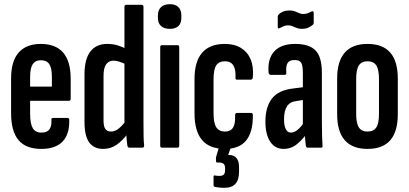

<svg xmlns="http://www.w3.org/2000/svg" viewBox="-20 -706 1956 918"><path d="M178 6Q104 6 68.5 -36Q33 -78 33 -166V-330Q33 -414 69.5 -455Q106 -496 175 -496Q246 -496 282 -454.5Q318 -413 318 -329V-234Q318 -224 309 -224H124V-163Q124 -115 136.5 -93.5Q149 -72 178 -72Q204 -72 215.5 -86.5Q227 -101 226 -131Q224 -142 233 -142H303Q311 -142 311 -133Q313 -64 279 -29Q245 6 178 6ZM124 -292H228V-339Q228 -381 215.5 -399.5Q203 -418 176 -418Q149 -418 136.5 -399Q124 -380 124 -339Z M474 6Q429 6 406.5 -25Q384 -56 384 -123V-351Q384 -423 412 -459.5Q440 -496 492 -496Q521 -496 544.5 -488.5Q568 -481 586 -471V-396Q547 -416 523 -416Q500 -416 487.5 -398.5Q475 -381 475 -343V-130Q475 -101 484 -89Q493 -77 511 -77Q529 -77 546.5 -90.5Q564 -104 584 -131L594 -72Q568 -35 538.5 -14.5Q509 6 474 6ZM598 0Q591 0 589 -10Q586 -29 584.5 -56Q583 -83 583 -99L575 -111V-673Q575 -683 584 -683H657Q666 -683 666 -673V-123Q666 -84 666.5 -56.5Q667 -29 669 -12Q670 0 661 0Z M754 0Q746 0 746 -10V-480Q746 -490 754 -490H829Q837 -490 837 -480V-10Q837 0 829 0ZM792 -568Q765 -568 750 -581.5Q735 -595 735 -620V-633Q735 -658 750 -672Q765 -686 792 -686Q819 -686 833 -672Q847 -658 847 -633V-620Q847 -595 833 -581.5Q819 -568 792 -568Z M1056 6Q982 6 946 -36.5Q910 -79 910 -165V-328Q910 -412 946.5 -454Q983 -496 1055 -496Q1101 -496 1132.5 -476.5Q1164 -457 1178.5 -422Q1193 -387 1189 -338Q1188 -325 1179 -325H1113Q1109 -325 1107 -328Q1105 -331 1106 -335Q1108 -374 1095.5 -393.5Q1083 -413 1056 -413Q1027 -413 1014 -393.5Q1001 -374 1001 -326V-165Q1001 -118 1014 -97.5Q1027 -77 1056 -77Q1082 -77 1094 -95.5Q1106 -114 1104 -154Q1104 -166 1113 -166H1180Q1189 -166 1189 -156Q1190 -75 1157 -34.5Q1124 6 1056 6ZM1053 192Q1039 192 1027.5 190.5Q1016 189 1008 188Q1001 185 1001 179V140Q1001 131 1008 133Q1012 134 1017.5 134.5Q1023 135 1030 135Q1044 135 1050 128.5Q1056 122 1056 109V98Q1056 82 1048 76.5Q1040 71 1029 71H1018Q1013 71 1013 64Q1013 60 1012.5 54.5Q1012 49 1013 45L1035 -29Q1037 -36 1043 -36H1085Q1094 -36 1092 -25L1071 35H1076Q1098 35 1110.5 49.5Q1123 64 1123 94V114Q1123 153 1106 172.5Q1089 192 1053 192Z M1451 0Q1444 0 1442 -10Q1440 -27 1438 -53.5Q1436 -80 1436 -99L1428 -108V-358Q1428 -393 1420 -406Q1412 -419 1388 -419Q1364 -419 1355 -404.5Q1346 -390 1349 -358Q1350 -348 1340 -348H1276Q1265 -348 1264 -360Q1259 -425 1291.5 -460.5Q1324 -496 1391 -496Q1459 -496 1489 -464.5Q1519 -433 1519 -358V-123Q1519 -81 1520 -54Q1521 -27 1522 -11Q1524 0 1516 0ZM1336 6Q1295 6 1272 -28.5Q1249 -63 1249 -125Q1249 -194 1280 -234.5Q1311 -275 1382 -283L1437 -290L1436 -229L1398 -223Q1367 -220 1352.5 -198Q1338 -176 1338 -136Q1338 -105 1346.5 -88.5Q1355 -72 1371 -72Q1386 -72 1402 -84.5Q1418 -97 1441 -130L1447 -67Q1416 -27 1391.5 -10.5Q1367 6 1336 6ZM1425 -568Q1409 -568 1398 -572.5Q1387 -577 1377.5 -581Q1368 -585 1357 -585Q1347 -585 1337 -581Q1327 -577 1318 -572Q1308 -566 1308 -578V-624Q1308 -633 1313 -637Q1320 -645 1333.5 -650.5Q1347 -656 1363 -656Q1379 -656 1389.5 -652Q1400 -648 1409.5 -643.5Q1419 -639 1429 -639Q1441 -639 1450.5 -642.5Q1460 -646 1469 -651Q1480 -656 1480 -644V-599Q1480 -590 1475 -587Q1466 -579 1453 -573.5Q1440 -568 1425 -568Z M1737 6Q1665 6 1628.5 -35.5Q1592 -77 1592 -160V-330Q1592 -413 1628.5 -454.5Q1665 -496 1737 -496Q1810 -496 1846 -454.5Q1882 -413 1882 -330V-160Q1882 -77 1846 -35.5Q1810 6 1737 6ZM1737 -77Q1766 -77 1779 -96.5Q1792 -116 1792 -161V-328Q1792 -374 1779 -393.5Q1766 -413 1737 -413Q1709 -413 1696 -393.5Q1683 -374 1683 -328V-161Q1683 -116 1696 -96.5Q1709 -77 1737 -77Z"/></svg>

Font: Sofia Sans Extra Condensed SemiBold
Style: Regular
Weight: 600
Designer: Botio Nikoltchev, Ani Petrova
Foundry: lettersoup
Version: Version 4.101